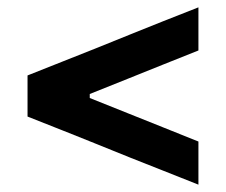

<svg xmlns="http://www.w3.org/2000/svg" viewBox="-20 -563 615 523"><path d="M520.5 -60Q470.5 -80 423.5 -98.5Q376.5 -117 335 -133.5L238.5 -172.5Q198 -189 151 -207.5Q104 -226 55 -245.5V-357.5Q104.5 -377 151.5 -395.8Q198.5 -414.5 239 -430.5L335.5 -469.5Q376.5 -486 423.5 -504.8Q470.5 -523.5 520.5 -543V-425.5Q472.5 -406.5 424 -387Q375.5 -367.5 327 -348L224.5 -307V-296L327 -255Q375 -236 424 -216.2Q473 -196.5 520.5 -177.5Z"/></svg>

Font: Commissioner SemiBold
Style: Regular
Weight: 600
Designer: Kostas Bartsokas
Foundry: Kostas Bartsokas
Version: Version 1.000; ttfautohint (v1.8.3)